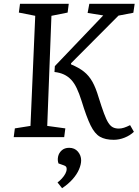

<svg xmlns="http://www.w3.org/2000/svg" viewBox="-20 -720 728 1008"><path d="M577 14Q533 14 505 -2Q477 -18 455.5 -62Q434 -106 408 -191Q396 -229 383 -256.5Q370 -284 353.5 -301.5Q337 -319 315.5 -329Q294 -339 266 -342L268 -373L522 -639L440 -652L449 -700H687L680 -653L602 -638L353 -388V-382Q394 -365 420.5 -344Q447 -323 465 -291Q483 -259 498 -208Q514 -157 526 -124.5Q538 -92 549 -75Q560 -58 573 -51.5Q586 -45 604 -45Q617 -45 631 -49.5Q645 -54 663 -63L683 -28Q663 -9 634.5 2.5Q606 14 577 14ZM52 0 58 -46 140 -59 165 -637 79 -654 85 -700H341L335 -654L250 -637L228 -59L323 -46L317 0ZM306 268 282 238Q294 229 305 217Q316 205 323 192Q330 179 330 167Q330 160 327 155.5Q324 151 315 148L287 138Q281 121 285 102Q289 83 304 69.5Q319 56 343 56Q372 56 389 76Q406 96 406 122Q406 143 395 169Q384 195 361.5 220.5Q339 246 306 268Z"/></svg>

Font: Literata
Style: Italic
Weight: 400
Italic angle: -2°
Designer: Latin by Veronika Burian and Jose Scaglione. Greek by Irene Vlachou. Cyrillic by Vera Evstafieva
Foundry: TypeTogether
Version: Version 3.103;gftools[0.9.29]